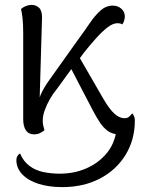

<svg xmlns="http://www.w3.org/2000/svg" viewBox="-20 -539 594 786"><path d="M521 -75Q525 -71 528.5 -64Q532 -57 532 -46Q532 33 494 95Q456 157 389 192Q322 227 235 227Q180 227 137.5 213.5Q95 200 71 174.5Q47 149 47 116Q47 108 50.5 101Q54 94 62 89Q76 122 101 140.5Q126 159 158.5 165.5Q191 172 224 172Q284 172 334 150Q384 128 417 88Q450 48 457 -8L504 3Q499 6 489.5 8.5Q480 11 468 11Q441 11 422 -2.5Q403 -16 388 -39Q373 -62 359 -89L272 -256L213 -175Q197 -156 184 -133Q171 -110 163 -87.5Q155 -65 155 -46Q155 -34 157 -25Q159 -16 162 -6Q155 0 144.5 5.5Q134 11 120 11Q97 11 86 -5.5Q75 -22 75 -51V-402Q75 -438 72.5 -462Q70 -486 66 -502Q75 -510 86.5 -514.5Q98 -519 109 -519Q128 -519 140.5 -506.5Q153 -494 152 -464L142 -123L138 -129Q146 -153 158.5 -175Q171 -197 183 -213L297 -373Q325 -411 347 -443.5Q369 -476 391.5 -496Q414 -516 442 -516Q462 -516 476.5 -503.5Q491 -491 491 -471Q491 -463 488 -454Q485 -445 481 -439Q476 -442 471.5 -443Q467 -444 461 -444Q442 -444 419.5 -426.5Q397 -409 372.5 -381.5Q348 -354 324 -324L307 -301L404 -133Q428 -92 448.5 -73.5Q469 -55 490 -55Q502 -55 509.5 -62Q517 -69 521 -75Z"/></svg>

Font: Arima
Style: Regular
Weight: 400
Designer: Joana Correia and Natanael Gama
Foundry: NDISCOVER
Version: Version 1.101;gftools[0.9.23]